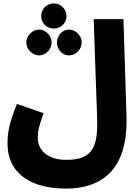

<svg xmlns="http://www.w3.org/2000/svg" viewBox="-20 -872 820 1123"><path d="M295 -705C336 -705 369 -738 369 -777C369 -818 336 -852 295 -852C252 -852 221 -818 221 -777C221 -738 252 -705 295 -705ZM24 -34C24 153 175 231 364 231C649 231 727 33 720 -189L702 -760H528L548 -182C554 -12 521 63 368 63C261 63 201 9 201 -66C201 -106 207 -132 235 -210L79 -264C31 -147 24 -90 24 -34ZM210 -548C248 -548 282 -584 282 -624C282 -662 248 -699 210 -699C168 -699 134 -662 134 -624C134 -584 168 -548 210 -548ZM383 -548C424 -548 458 -584 458 -624C458 -662 424 -699 383 -699C343 -699 313 -662 313 -624C313 -584 343 -548 383 -548Z"/></svg>

Font: Noto Sans Arabic UI Bk
Style: Regular
Weight: 900
Designer: Monotype Design Team, Nadine Chahine and Nizar Qandah
Foundry: Monotype Imaging Inc.
Version: Version 2.010